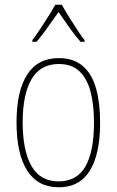

<svg xmlns="http://www.w3.org/2000/svg" viewBox="-20 -783 495 813"><path d="M404 -264Q404 -131 360.5 -60.5Q317 10 229 10Q140 10 95 -61Q50 -132 50 -265Q50 -397 95 -467Q140 -537 229 -537Q292 -537 331 -503Q370 -469 387 -407.5Q404 -346 404 -264ZM76 -265Q76 -146 113 -80.5Q150 -15 228 -15Q306 -15 342 -78.5Q378 -142 378 -265Q378 -339 363.5 -394.5Q349 -450 316.5 -481Q284 -512 229 -512Q151 -512 113.5 -447.5Q76 -383 76 -265ZM242 -763Q254 -740 273 -710Q292 -680 310 -652.5Q328 -625 338 -613V-606H321Q298 -632 273 -667.5Q248 -703 228 -732Q208 -704 182.5 -668Q157 -632 135 -606H117V-613Q130 -630 148 -657Q166 -684 184 -712.5Q202 -741 214 -763Z"/></svg>

Font: Noto Sans Devanagari UI Condensed Thin
Style: Regular
Weight: 100
Width: 3
Designer: Jelle Bosma - Monotype Design Team
Foundry: Monotype Imaging Inc.
Version: Version 2.004; ttfautohint (v1.8.4.7-5d5b)